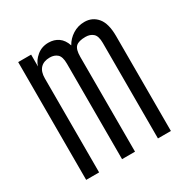

<svg xmlns="http://www.w3.org/2000/svg" viewBox="-168 -888 1008 1034"><g transform="rotate(-30 336.5 -371.0)"><path d="M75.7 0V-732.4H156.2V-658.7Q165.5 -690.9 195.8 -716.3Q226.1 -741.7 268.6 -741.7Q303.7 -741.7 329.6 -723.6Q355.5 -705.6 368.2 -667.5Q386.2 -700.2 418.9 -720.9Q451.7 -741.7 492.2 -741.7Q541 -741.7 571.8 -705.1Q602.5 -668.5 602.5 -589.8V0H522V-593.8Q522 -636.7 503.9 -652.8Q485.8 -668.9 457 -668.9Q414.6 -668.9 397 -652.6Q379.4 -636.2 379.4 -589.8V0H298.8V-593.8Q298.8 -637.2 281 -653.1Q263.2 -668.9 234.9 -668.9Q196.8 -668.9 176.5 -647.5Q156.2 -626 156.2 -585V0Z"/></g></svg>

Font: Antonio ExtraLight
Style: Regular
Weight: 250
Designer: Vernon Adams
Foundry: Vernon Adams
Version: Version 1.002